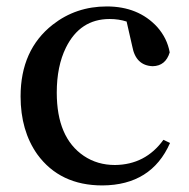

<svg xmlns="http://www.w3.org/2000/svg" viewBox="-20 -561 587 596"><path d="M487.3 -127 507.8 -117.2Q450.2 13.7 297.9 14.6Q166 14.6 95.7 -82Q43.9 -155.3 43.9 -261.7Q43.9 -406.2 143.6 -484.4Q215.8 -541 311.5 -541Q409.2 -541 467.8 -477.5Q499 -442.4 506.8 -398.4Q494.1 -356.4 454.1 -355.5Q401.4 -357.4 390.6 -417L373 -494.1Q348.6 -502 320.3 -502Q228.5 -502 184.6 -413.1Q156.2 -355.5 156.2 -273.4Q156.2 -133.8 240.2 -77.1Q282.2 -48.8 336.9 -48.8Q431.6 -49.8 487.3 -127Z"/></svg>

Font: GenYoMin JP SemiBold
Style: Regular
Weight: 600
Version: Version 1.001;PS 1;hotconv 16.6.51;makeotf.lib2.5.65220 DEVE